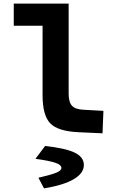

<svg xmlns="http://www.w3.org/2000/svg" viewBox="-20 -730 654 1060"><path d="M215 -204V-588H56V-710H359V-214Q359 -166 377.5 -146Q396 -126 442 -124L551 -118L546 6L415 0Q300 -5 257.5 -49Q215 -93 215 -204ZM443 181Q443 226 387.5 259Q332 292 223 310L193 253V251Q262 235 290.5 223.5Q319 212 319 197Q319 180 285 168.5Q251 157 177 147V145L229 76Q341 88 392 112.5Q443 137 443 181Z"/></svg>

Font: Intel One Mono
Style: Bold
Weight: 700
Monospace: yes
Designer: Fred Shallcrass
Foundry: Frere-Jones Type LLC
Version: Version 1.400;hotconv 1.1.0;makeotfexe 2.6.0;FJTRelease1.4